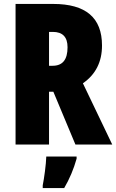

<svg xmlns="http://www.w3.org/2000/svg" viewBox="-20 -734 590 975"><path d="M250 -714H59V0H229V-268H251L363 0H550L401 -311C466 -356 498 -420 498 -503C498 -644 416 -714 250 -714ZM248 -572C298 -572 323 -546 323 -494C323 -431 298 -400 247 -400H229V-572ZM369 72V61H215C214 101 204 173 197 207V221H306C333 175 354 125 369 72Z"/></svg>

Font: Noto Sans Devanagari ExtraCondensed Black
Style: Regular
Weight: 900
Width: 2
Designer: Jelle Bosma - Monotype Design Team
Foundry: Monotype Imaging Inc.
Version: Version 2.004